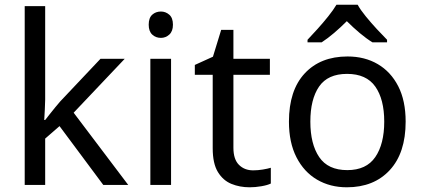

<svg xmlns="http://www.w3.org/2000/svg" viewBox="-20 -786 1798 816"><path d="M172 -363Q172 -347 170.5 -321Q169 -295 168 -276H172Q178 -284 190 -299Q202 -314 214.5 -329.5Q227 -345 236 -355L407 -536H510L293 -307L525 0H419L233 -250L172 -197V0H85V-760H172Z M664 -737Q684 -737 699.5 -723.5Q715 -710 715 -681Q715 -653 699.5 -639Q684 -625 664 -625Q642 -625 627 -639Q612 -653 612 -681Q612 -710 627 -723.5Q642 -737 664 -737ZM707 -536V0H619V-536Z M1056 -62Q1076 -62 1097 -65.5Q1118 -69 1131 -73V-6Q1117 1 1091 5.5Q1065 10 1041 10Q999 10 963.5 -4.5Q928 -19 906 -55Q884 -91 884 -156V-468H808V-510L885 -545L920 -659H972V-536H1127V-468H972V-158Q972 -109 995.5 -85.5Q1019 -62 1056 -62Z M1704 -269Q1704 -136 1636.5 -63Q1569 10 1454 10Q1383 10 1327.5 -22.5Q1272 -55 1240 -117.5Q1208 -180 1208 -269Q1208 -402 1275 -474Q1342 -546 1457 -546Q1530 -546 1585.5 -513.5Q1641 -481 1672.5 -419.5Q1704 -358 1704 -269ZM1299 -269Q1299 -174 1336.5 -118.5Q1374 -63 1456 -63Q1537 -63 1575 -118.5Q1613 -174 1613 -269Q1613 -364 1575 -418Q1537 -472 1455 -472Q1373 -472 1336 -418Q1299 -364 1299 -269ZM1500 -766Q1512 -744 1534.5 -716.5Q1557 -689 1581.5 -662.5Q1606 -636 1625 -617V-606H1563Q1537 -622 1509 -645.5Q1481 -669 1454 -696Q1427 -669 1400 -646Q1373 -623 1347 -606H1287V-617Q1306 -637 1329.5 -663Q1353 -689 1375 -716.5Q1397 -744 1410 -766Z"/></svg>

Font: Noto Sans Shavian
Style: Regular
Weight: 400
Designer: Monotype Design Team
Foundry: Monotype Imaging Inc.
Version: Version 2.001; ttfautohint (v1.8.4.7-5d5b)